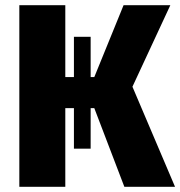

<svg xmlns="http://www.w3.org/2000/svg" viewBox="-20 -715 690 735"><path d="M487 -383 650 0H456L341 -301H327V-146H263V-301H230V0H54V-695H230V-420H263V-574H327V-420H341L453 -695H632Z"/></svg>

Font: FiraGO ExtraBold
Style: Regular
Weight: 800
Designer: bBox Type
Foundry: bBox Type GmbH
Version: Version 1.001;PS 001.001;hotconv 1.0.88;makeotf.lib2.5.64775